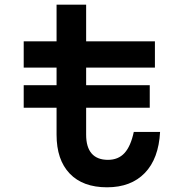

<svg xmlns="http://www.w3.org/2000/svg" viewBox="-20 -781 790 818"><path d="M347 -761V-605H640V-493H347V-207Q347 -154 370.5 -127Q394 -100 440 -100Q484 -100 510.5 -129Q537 -158 550 -219H662Q656 -105 597 -44Q538 17 436 17Q333 17 277 -41.5Q221 -100 221 -207V-493H81V-605H221V-761ZM81 -322V-418H618V-322Z"/></svg>

Font: Martian Mono SemiExpanded Medium
Style: Regular
Weight: 500
Width: 6
Designer: Roman Shamin
Foundry: Evil Martians
Version: Version 1.000